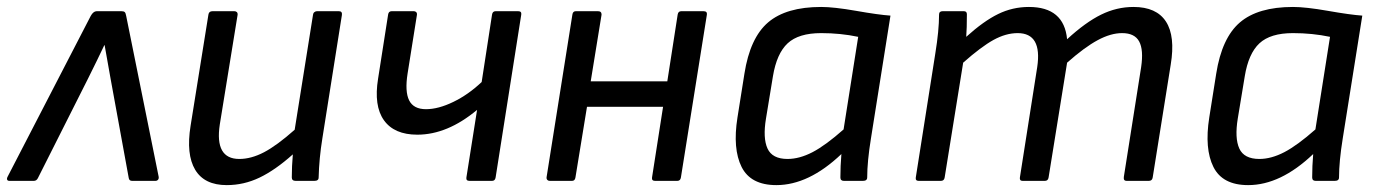

<svg xmlns="http://www.w3.org/2000/svg" viewBox="-44 -520 3964 552"><path d="M-17.1 0Q-22 0 -23.4 -3.4Q-24.9 -6.8 -22 -12.2L216.8 -474.1Q224.1 -487.8 234.9 -487.8H305.2Q312 -487.8 314.7 -485.1Q317.4 -482.4 318.8 -474.1L412.1 -12.2Q413.1 -6.8 410.4 -3.4Q407.7 0 402.8 0H335.9Q327.6 0 326.2 -7.8L273.9 -293.9Q258.8 -377 256.8 -390.1H255.9Q236.8 -349.6 209 -293.9L64.9 -7.8Q61 0 53.2 0Z M607.9 12.2Q543.5 12.2 517.1 -32Q490.7 -76.2 503.9 -158.2L555.2 -478Q556.6 -487.8 566.9 -487.8H629.9Q634.3 -487.8 637 -485.1Q639.6 -482.4 639.2 -478L587.9 -162.1Q572.8 -63 644 -63Q678.2 -63 715.1 -82.3Q752 -101.6 803.2 -147L856 -478Q856.4 -482.4 859.9 -485.1Q863.3 -487.8 867.2 -487.8H930.2Q940.4 -487.8 939 -477.1L882.8 -122.1Q873.5 -64.9 872.1 -9.8Q872.1 0 859.9 0H806.2Q794.9 0 794.9 -9.8Q794.9 -42 797.9 -76.2Q747.6 -31.2 702.4 -9.5Q657.2 12.2 607.9 12.2Z M1305.7 0Q1295.4 0 1296.9 -9.8L1327.6 -204.1Q1242.2 -132.8 1155.8 -132.8Q1089.4 -132.8 1059.8 -174.3Q1030.3 -215.8 1043 -293.9L1071.8 -478Q1073.2 -487.8 1082 -487.8H1146Q1149.9 -487.8 1152.6 -485.1Q1155.3 -482.4 1154.8 -478L1127.9 -309.1Q1119.6 -256.8 1132.3 -231.4Q1145 -206.1 1180.7 -206.1Q1216.3 -206.1 1259.5 -227.1Q1302.7 -248 1340.8 -284.2L1370.6 -478Q1372.1 -487.8 1380.9 -487.8H1445.8Q1456.1 -487.8 1454.6 -478L1380.9 -9.8Q1379.4 0 1370.6 0Z M1536.6 0Q1532.2 0 1529.5 -2.7Q1526.9 -5.4 1527.3 -9.8L1601.6 -478Q1603 -487.8 1611.3 -487.8H1675.3Q1685.5 -487.8 1685.5 -478L1654.3 -286.1H1874.5L1904.3 -478Q1905.8 -487.8 1914.6 -487.8H1978.5Q1989.7 -487.8 1988.3 -478L1913.6 -9.8Q1912.1 0 1903.3 0H1839.4Q1829.1 0 1830.6 -9.8L1862.3 -212.9H1643.6L1610.4 -9.8Q1608.9 0 1600.6 0Z M2188 12.2Q2114.3 12.2 2088.1 -40Q2062 -92.3 2076.2 -182.1L2096.2 -308.1Q2112.3 -411.1 2164.3 -455.6Q2216.3 -500 2316.9 -500Q2353.5 -500 2417.5 -488.8Q2481.4 -477.5 2516.1 -475.1L2460 -122.1Q2449.2 -55.7 2449.2 -9.8Q2449.2 0 2437 0H2382.3Q2372.1 0 2372.1 -9.8Q2372.1 -42.5 2375 -77.1Q2281.2 12.2 2188 12.2ZM2220.2 -63Q2254.4 -63 2292 -82.5Q2329.6 -102.1 2381.3 -147.9L2423.3 -414.1Q2372.6 -424.8 2316.9 -424.8Q2252 -424.8 2220.5 -395.5Q2189 -366.2 2178.2 -300.8L2158.2 -179.2Q2148.9 -123 2162.6 -93Q2176.3 -63 2220.2 -63Z M2597.2 0Q2587.4 0 2588.9 -9.8L2645 -366.2Q2655.8 -432.6 2655.8 -478Q2655.8 -487.8 2666 -487.8H2727.1Q2735.8 -487.8 2735.8 -479Q2735.8 -438 2733.9 -414.1Q2784.2 -459.5 2825.7 -479.7Q2867.2 -500 2914.1 -500Q3015.1 -500 3023.9 -407.2Q3077.1 -456.1 3121.8 -478Q3166.5 -500 3214.8 -500Q3280.8 -500 3308.1 -458Q3335.4 -416 3321.8 -334L3270 -9.8Q3268.6 0 3258.8 0H3194.8Q3185.5 0 3187 -11.2L3236.8 -327.1Q3244.1 -376.5 3231.2 -400.6Q3218.3 -424.8 3182.1 -424.8Q3149.4 -424.8 3111.8 -404.5Q3074.2 -384.3 3023.9 -339.8L2970.7 -9.8Q2969.2 0 2960 0H2896Q2886.7 0 2888.2 -9.8L2938 -327.1Q2952.6 -424.8 2881.8 -424.8Q2848.1 -424.8 2812.5 -405.3Q2776.9 -385.7 2725.1 -339.8L2671.9 -9.8Q2670.4 0 2661.1 0Z M3544.4 12.2Q3470.7 12.2 3444.6 -40Q3418.5 -92.3 3432.6 -182.1L3452.6 -308.1Q3468.8 -411.1 3520.8 -455.6Q3572.8 -500 3673.3 -500Q3710 -500 3773.9 -488.8Q3837.9 -477.5 3872.6 -475.1L3816.4 -122.1Q3805.7 -55.7 3805.7 -9.8Q3805.7 0 3793.5 0H3738.8Q3728.5 0 3728.5 -9.8Q3728.5 -42.5 3731.4 -77.1Q3637.7 12.2 3544.4 12.2ZM3576.7 -63Q3610.8 -63 3648.4 -82.5Q3686 -102.1 3737.8 -147.9L3779.8 -414.1Q3729 -424.8 3673.3 -424.8Q3608.4 -424.8 3576.9 -395.5Q3545.4 -366.2 3534.7 -300.8L3514.6 -179.2Q3505.4 -123 3519 -93Q3532.7 -63 3576.7 -63Z"/></svg>

Font: Sofia Sans
Style: Italic
Weight: 400
Italic angle: -9°
Designer: Botio Nikoltchev, Ani Petrova
Foundry: lettersoup
Version: Version 4.100